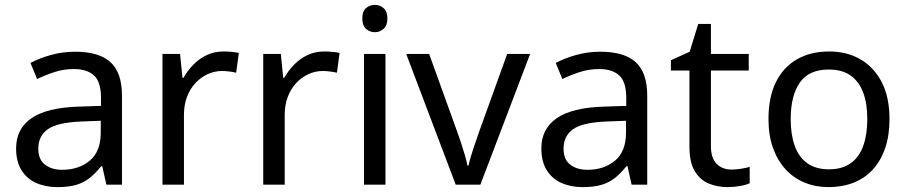

<svg xmlns="http://www.w3.org/2000/svg" viewBox="-20 -757 3720 787"><path d="M288 -545Q386 -545 433 -502Q480 -459 480 -365V0H416L399 -76H395Q372 -47 347.5 -27.5Q323 -8 291.5 1Q260 10 215 10Q167 10 128.5 -7Q90 -24 68 -59.5Q46 -95 46 -149Q46 -229 109 -272.5Q172 -316 303 -320L394 -323V-355Q394 -422 365 -448Q336 -474 283 -474Q241 -474 203 -461.5Q165 -449 132 -433L105 -499Q140 -518 188 -531.5Q236 -545 288 -545ZM314 -259Q214 -255 175.5 -227Q137 -199 137 -148Q137 -103 164.5 -82Q192 -61 235 -61Q303 -61 348 -98.5Q393 -136 393 -214V-262Z M896 -546Q911 -546 928.5 -544.5Q946 -543 959 -540L948 -459Q935 -462 919.5 -464Q904 -466 890 -466Q859 -466 831 -453Q803 -440 781 -416.5Q759 -393 746.5 -360Q734 -327 734 -286V0H646V-536H718L728 -438H732Q749 -468 773 -492.5Q797 -517 828 -531.5Q859 -546 896 -546Z M1309 -546Q1324 -546 1341.5 -544.5Q1359 -543 1372 -540L1361 -459Q1348 -462 1332.5 -464Q1317 -466 1303 -466Q1272 -466 1244 -453Q1216 -440 1194 -416.5Q1172 -393 1159.5 -360Q1147 -327 1147 -286V0H1059V-536H1131L1141 -438H1145Q1162 -468 1186 -492.5Q1210 -517 1241 -531.5Q1272 -546 1309 -546Z M1560 -536V0H1472V-536ZM1517 -737Q1537 -737 1552.5 -723.5Q1568 -710 1568 -681Q1568 -653 1552.5 -639Q1537 -625 1517 -625Q1495 -625 1480 -639Q1465 -653 1465 -681Q1465 -710 1480 -723.5Q1495 -737 1517 -737Z M1848 0 1645 -536H1739L1853 -220Q1861 -198 1870 -171Q1879 -144 1886 -119.5Q1893 -95 1896 -78H1900Q1904 -95 1911.5 -120Q1919 -145 1928.5 -172Q1938 -199 1945 -220L2059 -536H2153L1949 0Z M2441 -545Q2539 -545 2586 -502Q2633 -459 2633 -365V0H2569L2552 -76H2548Q2525 -47 2500.5 -27.5Q2476 -8 2444.5 1Q2413 10 2368 10Q2320 10 2281.5 -7Q2243 -24 2221 -59.5Q2199 -95 2199 -149Q2199 -229 2262 -272.5Q2325 -316 2456 -320L2547 -323V-355Q2547 -422 2518 -448Q2489 -474 2436 -474Q2394 -474 2356 -461.5Q2318 -449 2285 -433L2258 -499Q2293 -518 2341 -531.5Q2389 -545 2441 -545ZM2467 -259Q2367 -255 2328.5 -227Q2290 -199 2290 -148Q2290 -103 2317.5 -82Q2345 -61 2388 -61Q2456 -61 2501 -98.5Q2546 -136 2546 -214V-262Z M2978 -62Q2998 -62 3019 -65.5Q3040 -69 3053 -73V-6Q3039 1 3013 5.5Q2987 10 2963 10Q2921 10 2885.5 -4.5Q2850 -19 2828 -55Q2806 -91 2806 -156V-468H2730V-510L2807 -545L2842 -659H2894V-536H3049V-468H2894V-158Q2894 -109 2917.5 -85.5Q2941 -62 2978 -62Z M3626 -269Q3626 -202 3608.5 -150.5Q3591 -99 3558.5 -63Q3526 -27 3479.5 -8.5Q3433 10 3376 10Q3323 10 3278 -8.5Q3233 -27 3200 -63Q3167 -99 3148.5 -150.5Q3130 -202 3130 -269Q3130 -358 3160 -419.5Q3190 -481 3246 -513.5Q3302 -546 3379 -546Q3452 -546 3507.5 -513.5Q3563 -481 3594.5 -419.5Q3626 -358 3626 -269ZM3221 -269Q3221 -206 3237.5 -159.5Q3254 -113 3289 -88Q3324 -63 3378 -63Q3432 -63 3467 -88Q3502 -113 3518.5 -159.5Q3535 -206 3535 -269Q3535 -333 3518 -378Q3501 -423 3466.5 -447.5Q3432 -472 3377 -472Q3295 -472 3258 -418Q3221 -364 3221 -269Z"/></svg>

Font: Noto Sans Thai
Style: Regular
Weight: 400
Designer: Monotype Design Team
Foundry: Monotype Imaging Inc.
Version: Version 2.001